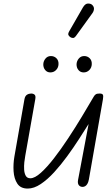

<svg xmlns="http://www.w3.org/2000/svg" viewBox="-20 -1062 638 1091"><path d="M137.5 9.5Q97 9.5 78.5 -18.5Q60 -46.5 57.2 -88.8Q54.5 -131 62 -173.5L119 -498.5Q122.5 -517 133.5 -523.8Q144.5 -530.5 157 -530.5Q169 -530.5 176.5 -524Q184 -517.5 180.5 -498.5L123.5 -176.5Q120.5 -161.5 118.2 -140Q116 -118.5 117.2 -97.8Q118.5 -77 126.5 -63Q134.5 -49 152.5 -49Q177.5 -49 212.2 -80.2Q247 -111.5 286.8 -162.8Q326.5 -214 367.2 -275.8Q408 -337.5 445.5 -399.8Q483 -462 513 -513.5Q518 -522 524.5 -526.2Q531 -530.5 546 -530.5Q561.5 -530.5 564.8 -523.2Q568 -516 565 -498.5L485 -42Q482 -26 476.2 -16.8Q470.5 -7.5 463.5 -3.8Q456.5 0 449.5 0Q435.5 0 427.8 -10Q420 -20 423.5 -39.5L483.5 -357.5Q459.5 -319.5 428.5 -271.2Q397.5 -223 361.5 -173.8Q325.5 -124.5 287.5 -83Q249.5 -41.5 211.2 -16Q173 9.5 137.5 9.5ZM455.5 -650.5Q437 -650.5 425.8 -664Q414.5 -677.5 415 -697.5Q416 -715.5 427.8 -729.5Q439.5 -743.5 458.5 -743.5Q477 -743.5 489.8 -730.8Q502.5 -718 501.5 -697.5Q501 -678 487.8 -664.2Q474.5 -650.5 455.5 -650.5ZM266 -650.5Q248 -650.5 236.8 -664Q225.5 -677.5 226 -697.5Q227 -715.5 238.8 -729.5Q250.5 -743.5 269 -743.5Q288 -743.5 300.8 -730.8Q313.5 -718 312.5 -697.5Q312 -678 298.8 -664.2Q285.5 -650.5 266 -650.5ZM381 -850Q373 -855 369 -862.5Q365 -870 374 -885.5L451 -1019.5Q463.5 -1041 478.8 -1041.8Q494 -1042.5 503 -1035Q514.5 -1024.5 514 -1011.8Q513.5 -999 505 -987L412.5 -859Q403.5 -846.5 395.8 -846.2Q388 -846 381 -850Z"/></svg>

Font: Edu QLD Hand
Style: Regular
Weight: 400
Designer: Tina and Corey Anderson, Eben Sorkin
Foundry: Sorkin Type Co.
Version: Version 2.000